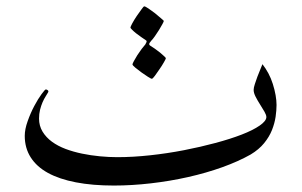

<svg xmlns="http://www.w3.org/2000/svg" viewBox="-20 -552 941 598"><path d="M496.6 -370.6Q496.6 -368.7 490.7 -358.4Q484.9 -348.1 477.1 -336.9L462.4 -315.9Q455.6 -306.6 452.6 -306.6Q450.7 -306.6 440.9 -312.7Q431.2 -318.8 420.7 -326.4Q410.2 -334 401.4 -341.3Q392.6 -348.6 392.6 -351.6Q392.6 -353.5 397 -361.8Q401.4 -370.1 407.7 -380.1Q414.1 -390.1 421.1 -399.4Q428.2 -408.7 432.6 -413.6Q434.1 -415.5 436 -420.2Q438 -424.8 434.1 -426.8L419.9 -436.5L403.3 -448.7Q396 -454.6 391.1 -459.7Q386.2 -464.8 386.2 -465.8Q386.2 -468.8 392.1 -479.5Q397.9 -490.2 405.8 -502L420.4 -522.5Q427.2 -532.2 429.2 -532.2Q432.6 -532.2 442.6 -525.4Q452.6 -518.6 462.9 -510.7L481.4 -495.1Q490.2 -487.8 490.2 -486.8Q490.2 -484.9 485.8 -476.8Q481.4 -468.8 475.3 -458.7Q469.2 -448.7 462.6 -439.5Q456.1 -430.2 451.2 -425.3Q449.2 -423.3 446 -418.5Q442.9 -413.6 447.3 -410.2Q453.1 -406.7 461.9 -400.6Q470.7 -394.5 478.5 -388.2L491.2 -377Q496.6 -372.1 496.6 -370.6ZM841.3 -225.1Q841.3 -208.5 838.4 -188.2Q835.4 -168 827.1 -147Q818.8 -126 802.7 -106.2Q786.6 -86.4 760.7 -70.8Q722.7 -49.3 672.4 -31.2Q622.1 -13.2 565.7 -0.5Q509.3 12.2 450 19Q390.6 25.9 334.5 25.9Q268.1 25.9 216.3 15.9Q164.6 5.9 129.4 -13.4Q94.2 -32.7 75.7 -61.8Q57.1 -90.8 57.1 -128.9Q57.1 -149.4 66.2 -174.8Q75.2 -200.2 86.9 -222.2Q98.6 -244.1 109.4 -258.8Q120.1 -273.4 122.6 -273.4Q126 -273.4 128.9 -270.8Q131.8 -268.1 129.9 -264.6Q127.4 -259.8 122.3 -252Q117.2 -244.1 112.5 -233.4Q107.9 -222.7 104.7 -210Q101.6 -197.3 101.6 -182.6Q101.6 -160.2 112.5 -142.1Q123.5 -124 141.8 -110.6Q160.2 -97.2 184.3 -88.1Q208.5 -79.1 235.6 -73.5Q262.7 -67.9 291 -65.2Q319.3 -62.5 345.2 -62.5Q394.5 -62.5 448 -68.4Q501.5 -74.2 553 -84.2Q604.5 -94.2 650.9 -106.7Q697.3 -119.1 732.7 -132.8Q768.1 -146.5 788.8 -160.9Q809.6 -175.3 809.6 -187.5Q809.6 -193.8 803.7 -204.1L790 -226.6Q782.2 -238.8 776.1 -250.7Q770 -262.7 770 -272Q770 -278.8 773.7 -290Q777.3 -301.3 781.7 -313.2Q786.1 -325.2 790.8 -335.9Q795.4 -346.7 797.4 -352.1Q807.1 -339.8 815.7 -324Q824.2 -308.1 829.8 -290.3Q835.4 -272.5 838.4 -255.6Q841.3 -238.8 841.3 -225.1Z"/></svg>

Font: Simplified Naskh
Style: Regular
Weight: 400
Designer: SIL International
Foundry: Arabeyes
Version: 1.02_alpha